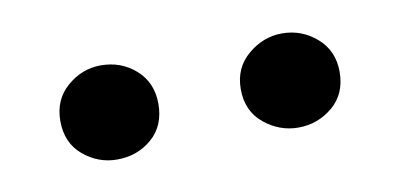

<svg xmlns="http://www.w3.org/2000/svg" viewBox="-30 -849 502 241"><g transform="rotate(-10 221.0 -728.0)"><path d="M105 -668Q81 -668 62 -684Q43 -700 43 -728Q43 -755 62 -771.5Q81 -788 105 -788Q131 -788 149.5 -771.5Q168 -755 168 -728Q168 -700 149.5 -684Q131 -668 105 -668ZM336 -668Q312 -668 292.5 -684Q273 -700 273 -728Q273 -755 292.5 -771.5Q312 -788 336 -788Q361 -788 380 -771.5Q399 -755 399 -728Q399 -700 380 -684Q361 -668 336 -668Z"/></g></svg>

Font: Early Summer Mincho SemiBold
Style: Regular
Weight: 600
Designer: GuiWonder
Version: Version 1.002